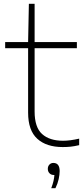

<svg xmlns="http://www.w3.org/2000/svg" viewBox="-20 -760 438 1004"><path d="M308 9Q222.5 9 174.8 -34.5Q127 -78 127 -171V-508H7V-540H127L131 -740H161V-540H382V-508H161V-177Q161 -94.5 200 -59.2Q239 -24 310 -24Q346 -24 394 -35V-1Q368.5 5 349.5 7Q330.5 9 308 9ZM248 224Q256 203 259.8 186.2Q263.5 169.5 264.5 155H261Q247.5 155 238.8 146Q230 137 230 123Q230 109.5 238.2 100.8Q246.5 92 259 92Q292 92 292 135Q292 153 286.8 176.8Q281.5 200.5 270 224Z"/></svg>

Font: Encode Sans Expanded Expanded Thin
Style: Regular
Weight: 100
Width: 7
Designer: Multiple Designers
Foundry: Impallari Type
Version: Version 3.000; ttfautohint (v1.8.3) -l 8 -r 50 -G 200 -x 14 